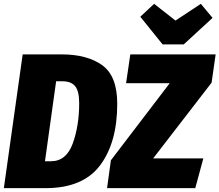

<svg xmlns="http://www.w3.org/2000/svg" viewBox="-21 -979 1142 999"><path d="M589 -439Q589 -238 500 -119Q411 0 215 0H-1L97 -696H300Q432 -696 510.5 -640Q589 -584 589 -439ZM271 -556 213 -140H244Q324 -140 357.5 -232.5Q391 -325 391 -442Q391 -505 370 -530.5Q349 -556 305 -556ZM536 0 556 -145 862 -546H635L657 -696H1101L1080 -549L776 -155H1037L995 0ZM1024 -959 1085 -886 935 -748H825L709 -892L781 -959L892 -872Z"/></svg>

Font: Fira Sans Condensed Black
Style: Italic
Weight: 900
Width: 3
Italic angle: -8°
Designer: Carrois Corporate & Edenspiekermann AG
Foundry: Carrois Corporate GbR & Edenspiekermann AG
Version: Version 4.203